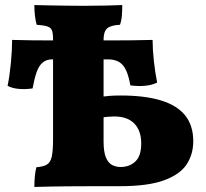

<svg xmlns="http://www.w3.org/2000/svg" viewBox="-20 -737 815 760"><path d="M116 3Q116 -19 118 -40Q120 -61 124 -75Q151 -77 165.5 -85.5Q180 -94 185 -117.5Q190 -141 190 -187V-582Q190 -606 185.5 -617Q181 -628 167 -632.5Q153 -637 125 -639Q121 -654 118.5 -673.5Q116 -693 116 -717Q148 -716 181.5 -715.5Q215 -715 248.5 -714.5Q282 -714 311 -714Q355 -714 398.5 -715Q442 -716 464 -717Q464 -698 462.5 -677Q461 -656 455 -639Q418 -637 404 -624.5Q390 -612 390 -580V-178Q390 -135 399.5 -113Q409 -91 424.5 -83.5Q440 -76 457 -76Q493 -76 516 -98Q539 -120 539 -169Q539 -196 531.5 -216Q524 -236 510 -249.5Q496 -263 476.5 -269.5Q457 -276 432 -276Q424 -276 409.5 -275Q395 -274 380 -271V-354Q397 -356 413.5 -357.5Q430 -359 458 -359Q553 -359 617 -339.5Q681 -320 713 -280Q745 -240 745 -178Q745 -126 718.5 -86Q692 -46 628.5 -23Q565 0 454 0Q414 0 361.5 0Q309 0 247 0.5Q185 1 116 3ZM109 -387Q82 -383 56 -385Q30 -387 10 -397Q18 -435 23 -487Q28 -539 28 -579Q65 -578 100.5 -577.5Q136 -577 182.5 -577Q229 -577 299 -577Q366 -577 415 -577Q464 -577 504.5 -577.5Q545 -578 584 -579Q584 -542 589 -496Q594 -450 602 -410Q581 -400 554.5 -397.5Q528 -395 496 -399Q487 -453 467.5 -477.5Q448 -502 407 -502H186Q164 -502 149 -489.5Q134 -477 125 -451.5Q116 -426 109 -387Z"/></svg>

Font: Vollkorn Black
Style: Regular
Weight: 900
Designer: Friedrich Althausen
Foundry: Friedrich Althausen
Version: Version 5.000